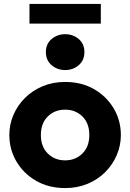

<svg xmlns="http://www.w3.org/2000/svg" viewBox="-20 -942 663 977"><path d="M311.5 15Q228 15 164 -21.8Q100 -58.5 63.8 -120Q27.5 -181.5 27.5 -255Q27.5 -308.5 48.2 -357Q69 -405.5 107 -443.5Q145 -481.5 197 -503.2Q249 -525 311.5 -525Q395 -525 458.8 -488.2Q522.5 -451.5 558.8 -390Q595 -328.5 595 -255Q595 -201.5 574.2 -153Q553.5 -104.5 515.8 -66.5Q478 -28.5 426 -6.8Q374 15 311.5 15ZM311.5 -126Q364 -126 399.2 -160.8Q434.5 -195.5 434.5 -255Q434.5 -314.5 399.5 -349.2Q364.5 -384 311.5 -384Q258 -384 223 -349.2Q188 -314.5 188 -255Q188 -195.5 223.2 -160.8Q258.5 -126 311.5 -126ZM311.5 -585.5Q272 -585.5 242.8 -610.2Q213.5 -635 213.5 -677Q213.5 -719 242.8 -743.5Q272 -768 311.5 -768Q351.5 -768 380.5 -743.5Q409.5 -719 409.5 -677Q409.5 -635 380.5 -610.2Q351.5 -585.5 311.5 -585.5ZM130 -822V-922H493V-822Z"/></svg>

Font: Geologica
Style: Bold
Weight: 700
Designer: Sindre Bremnes, Frode Helland
Foundry: Monokrom Skriftforlag AS
Version: Version 1.010; ttfautohint (v1.8.4.7-5d5b);gftools[0.9.28]